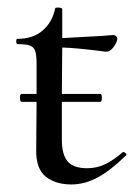

<svg xmlns="http://www.w3.org/2000/svg" viewBox="-20 -477 355 509"><path d="M307 -74Q310 -74 313.5 -70.5Q317 -67 314 -65Q272 -24 238 -6Q204 12 169 12Q127 12 101 -9Q75 -30 76 -80L77 -207H37Q33 -207 33 -218Q33 -228 37 -228H77V-306Q77 -331 73.5 -341.5Q70 -352 60 -356Q50 -360 27 -360Q23 -360 23 -367Q23 -374 26 -374Q68 -374 93.5 -396.5Q119 -419 126 -454Q126 -457 133 -457Q137 -457 141 -456Q145 -455 145 -453V-376Q169 -377 254 -382Q274 -384 281 -384Q285 -384 288 -381Q291 -378 291 -374Q290 -364 280.5 -351.5Q271 -339 260 -340Q184 -350 145 -351L144 -228H246Q250 -228 250 -218Q250 -207 246 -207H144V-106Q144 -67 159.5 -49Q175 -31 211 -31Q237 -31 259.5 -42Q282 -53 306 -74Z"/></svg>

Font: Cormorant Upright Medium
Style: Regular
Weight: 500
Designer: Christian Thalmann (Catharsis Fonts)
Foundry: Catharsis Fonts
Version: Version 3.302